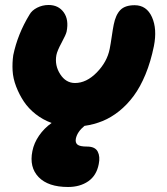

<svg xmlns="http://www.w3.org/2000/svg" viewBox="-20 -518 669 770"><path d="M252.9 231.9Q173.3 231.9 135 192.4Q96.7 152.8 109.9 87.9Q116.2 55.7 136.5 26.1Q156.7 -3.4 187 -24.9Q151.9 -37.6 123 -60.3Q94.2 -83 75.7 -110.8Q57.1 -138.7 44.7 -171.1Q32.2 -203.6 30.5 -235.1Q28.8 -266.6 33.2 -296.9Q50.8 -381.3 98.1 -459Q107.4 -476.1 128.9 -487.1Q150.4 -498 174.8 -498Q214.4 -498 235.6 -468.5Q256.8 -439 247.1 -391.1Q244.6 -379.4 227.1 -346.9Q209.5 -314.5 206.1 -296.9Q198.7 -255.9 221.4 -220.5Q244.1 -185.1 280.8 -185.1Q326.7 -185.1 368.2 -227.5Q409.7 -270 419.9 -321.8Q423.8 -341.3 428.2 -371.8Q432.6 -402.3 436 -418.9Q443.8 -458.5 462.6 -477.8Q481.4 -497.1 520 -497.1Q567.9 -497.1 589.4 -449.5Q610.8 -401.9 597.2 -333Q584.5 -270.5 563.5 -219.7Q542.5 -168.9 516.1 -133.3Q489.7 -97.7 457.5 -72Q425.3 -46.4 391.1 -32.5Q356.9 -18.6 318.8 -13.2Q290 10.3 284.2 38.1Q281.2 54.2 290.8 62Q300.3 69.8 329.1 69.8Q361.3 69.8 371.8 89.8Q382.3 109.9 376 140.1Q367.2 186 334 209Q300.8 231.9 252.9 231.9Z"/></svg>

Font: Shantell Sans Irregular
Style: Italic
Weight: 800
Italic angle: -11.31°
Designer: Stephen Nixon, Anya Danilova, Shantell Martin
Foundry: Arrow Type
Version: Version 1.006;[9816181b4]